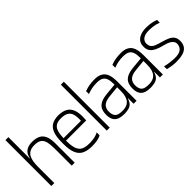

<svg xmlns="http://www.w3.org/2000/svg" viewBox="59 -1835 2751 2751"><g transform="rotate(-45 1434.5 -459.5)"><path d="M70 -930H130V-442V0H70ZM483 -360 543 -403V0H483ZM130 -442Q130 -515 154 -559.5Q178 -604 221.5 -623.5Q265 -643 322 -643Q391 -643 440 -621Q489 -599 515.5 -545.5Q542 -492 543 -398L483 -345Q482 -399 477 -443.5Q472 -488 455.5 -520Q439 -552 405 -569.5Q371 -587 312 -587Q255 -587 219 -567.5Q183 -548 164 -514Q145 -480 137.5 -434Q130 -388 130 -334ZM97 -500H143L132 -436L97 -461Z M889 11Q799 11 738.5 -17Q678 -45 648 -113.5Q618 -182 618 -302V-332Q618 -450 644.5 -518.5Q671 -587 724.5 -616.5Q778 -646 858 -646Q939 -645 993.5 -615.5Q1048 -586 1073 -517.5Q1098 -449 1089 -332L1087 -311H678Q678 -230 690 -178.5Q702 -127 728 -97.5Q754 -68 794.5 -56.5Q835 -45 892 -45Q948 -45 995 -55.5Q1042 -66 1073 -84V-26Q1038 -5 989.5 3Q941 11 889 11ZM678 -361H1031Q1035 -438 1021.5 -488Q1008 -538 969 -563Q930 -588 858 -589Q787 -591 749 -565.5Q711 -540 695.5 -489Q680 -438 678 -361Z M1193 0V-930H1253V0Z M1737 0V-307Q1737 -313 1737 -328Q1737 -343 1737 -360Q1737 -377 1737 -390.5Q1737 -404 1737 -405Q1737 -466 1724 -503Q1711 -540 1688 -558Q1665 -576 1636 -581.5Q1607 -587 1575 -587Q1524 -587 1476.5 -578Q1429 -569 1383 -551V-609Q1434 -628 1478 -635.5Q1522 -643 1577 -644Q1649 -646 1693 -625Q1737 -604 1759.5 -568Q1782 -532 1789.5 -486.5Q1797 -441 1797 -394V0ZM1553 11Q1483 12 1438.5 -4.5Q1394 -21 1372 -57Q1350 -93 1347 -146Q1344 -214 1363 -261Q1382 -308 1432 -335.5Q1482 -363 1569 -371L1757 -389V-336L1575 -318Q1478 -309 1440 -268.5Q1402 -228 1406 -159Q1409 -111 1427 -84.5Q1445 -58 1479.5 -48.5Q1514 -39 1564 -40Q1603 -41 1634.5 -52.5Q1666 -64 1688.5 -88.5Q1711 -113 1724 -154.5Q1737 -196 1737 -257L1755 -113H1733Q1718 -64 1693.5 -37.5Q1669 -11 1634 -1Q1599 9 1553 11Z M2270 0V-307Q2270 -313 2270 -328Q2270 -343 2270 -360Q2270 -377 2270 -390.5Q2270 -404 2270 -405Q2270 -466 2257 -503Q2244 -540 2221 -558Q2198 -576 2169 -581.5Q2140 -587 2108 -587Q2057 -587 2009.5 -578Q1962 -569 1916 -551V-609Q1967 -628 2011 -635.5Q2055 -643 2110 -644Q2182 -646 2226 -625Q2270 -604 2292.5 -568Q2315 -532 2322.5 -486.5Q2330 -441 2330 -394V0ZM2086 11Q2016 12 1971.5 -4.5Q1927 -21 1905 -57Q1883 -93 1880 -146Q1877 -214 1896 -261Q1915 -308 1965 -335.5Q2015 -363 2102 -371L2290 -389V-336L2108 -318Q2011 -309 1973 -268.5Q1935 -228 1939 -159Q1942 -111 1960 -84.5Q1978 -58 2012.5 -48.5Q2047 -39 2097 -40Q2136 -41 2167.5 -52.5Q2199 -64 2221.5 -88.5Q2244 -113 2257 -154.5Q2270 -196 2270 -257L2288 -113H2266Q2251 -64 2226.5 -37.5Q2202 -11 2167 -1Q2132 9 2086 11Z M2598 10Q2555 10 2511 3.5Q2467 -3 2424 -14V-71Q2469 -59 2512 -53Q2555 -47 2597 -45Q2657 -42 2693.5 -52Q2730 -62 2749.5 -79.5Q2769 -97 2776.5 -117Q2784 -137 2786 -154Q2790 -188 2774 -211.5Q2758 -235 2732.5 -250Q2707 -265 2680.5 -273.5Q2654 -282 2637 -286Q2560 -305 2515.5 -327Q2471 -349 2449 -374.5Q2427 -400 2420.5 -428.5Q2414 -457 2415 -486Q2417 -543 2447.5 -578.5Q2478 -614 2530 -630.5Q2582 -647 2647 -645Q2701 -644 2745.5 -634.5Q2790 -625 2824 -612V-557Q2795 -568 2765.5 -575Q2736 -582 2706.5 -585.5Q2677 -589 2646 -589Q2587 -591 2549 -576.5Q2511 -562 2493.5 -537.5Q2476 -513 2475 -482Q2475 -438 2495.5 -412Q2516 -386 2556 -370.5Q2596 -355 2652 -340Q2707 -325 2752 -305.5Q2797 -286 2823 -251Q2849 -216 2847 -155Q2844 -93 2813 -56.5Q2782 -20 2727 -5Q2672 10 2598 10Z"/></g></svg>

Font: Matangi Light
Style: Regular
Weight: 400
Version: Version 3.002